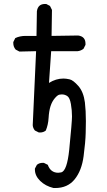

<svg xmlns="http://www.w3.org/2000/svg" viewBox="-20 -827 540 968"><path d="M258 121H250Q209 111 182.5 85Q156 59 156 28V23L166 4Q178 -6 195 -6H201L221 4Q235 44 274 44Q279 44 289 42Q318 34 329 -72Q343 -213 343 -240Q343 -271 337.5 -302.5Q332 -334 319.5 -342.5Q307 -351 292 -351Q291 -351 281 -350Q271 -349 256.5 -332Q242 -315 234.5 -291Q227 -267 225 -232.5Q223 -198 211 -169Q199 -159 182 -159H176L156 -169Q146 -181 145 -196L162 -569L78 -567L59 -577Q47 -591 47 -610V-615L57 -635Q80 -646 109 -646H164L166 -770Q171 -807 207 -807H213L232 -797L242 -777L240 -646L374 -648Q411 -643 411 -607V-601L401 -581Q388 -571 372 -569H238L227 -409Q262 -431 300 -431Q313 -431 331 -427Q349 -423 375 -393.5Q401 -364 408 -311Q413 -269 413 -216Q413 -201 412 -156.5Q411 -112 401.5 -39.5Q392 33 356.5 77Q321 121 258 121Z"/></svg>

Font: Xiaolai Mono SC
Style: Regular
Weight: 400
Monospace: yes
Designer: LXGW / Nozomi Seto
Version: Version 3.113;September 30, 2024